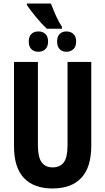

<svg xmlns="http://www.w3.org/2000/svg" viewBox="-20 -1068 602 1098"><path d="M502 -713.9V-234.9Q502 -111.8 445.3 -51Q388.7 9.8 279.8 9.8Q173.8 9.8 116.9 -50Q60.1 -109.9 60.1 -231.9V-713.9H196.8V-236.8Q196.8 -168.9 218.3 -139.9Q239.7 -110.8 280.8 -110.8Q323.7 -110.8 345 -139.6Q366.2 -168.5 366.2 -237.8V-713.9ZM271 -1047.9Q282.7 -1017.1 298.6 -981Q314.5 -944.8 334 -916V-903.8H247.6Q219.2 -930.2 187 -969.2Q154.8 -1008.3 133.8 -1039.1V-1047.9ZM199.7 -888.2Q224.1 -888.2 239.5 -873.8Q254.9 -859.4 254.9 -830.1Q254.9 -801.8 239.5 -786.9Q224.1 -772 199.7 -772Q174.3 -772 159.4 -786.9Q144.5 -801.8 144.5 -830.1Q144.5 -859.4 159.4 -873.8Q174.3 -888.2 199.7 -888.2ZM359.9 -888.2Q383.8 -888.2 399.7 -873.8Q415.5 -859.4 415.5 -830.1Q415.5 -801.8 399.7 -786.9Q383.8 -772 359.9 -772Q335.9 -772 321.3 -786.9Q306.6 -801.8 306.6 -830.1Q306.6 -859.4 321.3 -873.8Q335.9 -888.2 359.9 -888.2Z"/></svg>

Font: Open Sans Condensed
Style: Bold
Weight: 700
Width: 3
Designer: Monotype Design Team
Foundry: Monotype Imaging Inc.
Version: Version 3.003; ttfautohint (v1.8.4)